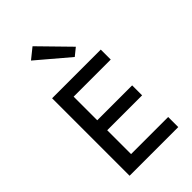

<svg xmlns="http://www.w3.org/2000/svg" viewBox="-279 -1044 1138 1138"><g transform="rotate(-45 290.0 -475.0)"><path d="M96.5 0ZM96.5 0V-649.5H504.5V-566H193.5V-368H486V-284.5H193.5V-84.5H504.5V0ZM364.5 -727.5 166 -896 232.5 -949.5 412 -766Z"/></g></svg>

Font: Betinya Sans Medium
Style: Regular
Weight: 500
Designer: Jonathan Pinhorn
Version: Version 2.001;December 9, 2019;FontCreator 12.0.0.2547 64-bi